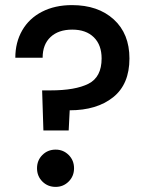

<svg xmlns="http://www.w3.org/2000/svg" viewBox="-20 -725 578 752"><path d="M262 -705Q364 -705 425.5 -649Q487 -593 487 -496Q487 -395 423 -344Q359 -293 253 -293L249 -214H150L145 -371H178Q275 -371 326.5 -397Q378 -423 378 -496Q378 -549 347.5 -579Q317 -609 263 -609Q209 -609 178 -580Q147 -551 147 -499H40Q40 -559 67 -606Q94 -653 144.5 -679Q195 -705 262 -705ZM198 7Q167 7 146 -14Q125 -35 125 -66Q125 -97 146 -118Q167 -139 198 -139Q228 -139 249 -118Q270 -97 270 -66Q270 -35 249 -14Q228 7 198 7Z"/></svg>

Font: A Bank Premium Med
Style: Regular
Weight: 500
Designer: Ninad Kale (Devanagari), Jonny Pinhorn (Latin), Htun Naung (Myanmar)
Foundry: Indian Type Foundry
Version: 4.004